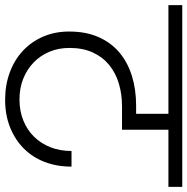

<svg xmlns="http://www.w3.org/2000/svg" viewBox="-40 -769 731 749"><g transform="rotate(90 325.5 -394.5)"><path d="M-29 -740H680V-686H457V-505H366Q318 -505 276.5 -492.5Q235 -480 204 -454.5Q173 -429 155.5 -390.5Q138 -352 138 -300Q138 -257 153 -221.5Q168 -186 195 -160Q222 -134 258.5 -119.5Q295 -105 339 -105Q384 -105 421 -120Q458 -135 484.5 -162Q511 -189 525.5 -226Q540 -263 540 -308H601Q601 -250 582.5 -202.5Q564 -155 529.5 -121Q495 -87 447 -68Q399 -49 340 -49Q283 -49 234 -67Q185 -85 149.5 -118Q114 -151 94 -197Q74 -243 74 -299Q74 -364 95.5 -413Q117 -462 155.5 -494.5Q194 -527 247 -543.5Q300 -560 363 -560H395V-686H-29Z"/></g></svg>

Font: SVN-Poppins Light
Style: Regular
Weight: 300
Designer: Ninad Kale (Devanagari), Jonny Pinhorn (Latin)
Foundry: Indian Type Foundry
Version: Version 3.002 2017; ttfautohint (v1.8.3)